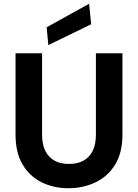

<svg xmlns="http://www.w3.org/2000/svg" viewBox="-20 -981 727 1013"><path d="M341 12Q263 12 200 -19Q137 -50 99.5 -112.5Q62 -175 62 -271V-700H202V-270Q202 -219 219 -185Q236 -151 267.5 -133.5Q299 -116 344 -116Q389 -116 420.5 -133.5Q452 -151 469 -185Q486 -219 486 -270V-700H626V-271Q626 -175 587.5 -112.5Q549 -50 484 -19Q419 12 341 12ZM235 -743 226 -837 450 -961 461 -853Z"/></svg>

Font: DM Sans 17pt ExtraBold
Style: Regular
Weight: 800
Version: Version 4.004;gftools[0.9.30]